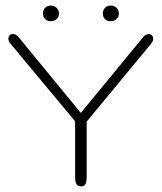

<svg xmlns="http://www.w3.org/2000/svg" viewBox="-20 -667 581 690"><path d="M270.5 -261.2 493.7 -532.7Q502 -543 510.5 -544.2Q519 -545.4 524.7 -541Q530.3 -536.6 530.5 -527.8Q530.8 -519 522 -508.8L291.5 -230V-30.8Q291.5 -16.6 287.8 -6.8Q284.2 2.9 272 2.9Q257.8 2.9 253.9 -7.1Q250 -17.1 250 -29.8V-231L18.6 -508.8Q9.8 -519 10 -527.8Q10.3 -536.6 15.9 -541.3Q21.5 -545.9 30.3 -544.4Q39.1 -543 47.4 -532.7ZM134.3 -618.2Q134.3 -630.9 142.1 -638.9Q149.9 -647 162.6 -647Q174.8 -647 183.3 -638.9Q191.9 -630.9 191.9 -618.2Q191.9 -606 183.3 -598.4Q174.8 -590.8 162.6 -590.8Q149.9 -590.8 142.1 -598.4Q134.3 -606 134.3 -618.2ZM349.6 -618.2Q349.6 -630.9 357.4 -638.9Q365.2 -647 377.9 -647Q390.1 -647 398.7 -638.9Q407.2 -630.9 407.2 -618.2Q407.2 -606 398.7 -598.4Q390.1 -590.8 377.9 -590.8Q365.2 -590.8 357.4 -598.4Q349.6 -606 349.6 -618.2Z"/></svg>

Font: Gruppo
Style: Regular
Weight: 400
Foundry: Vernon Adams
Version: Version 1.000